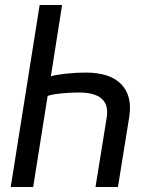

<svg xmlns="http://www.w3.org/2000/svg" viewBox="-20 -750 640 770"><path d="M229 -730 184 -444Q203 -450 244 -454.5Q285 -459 324 -459Q421 -459 466.5 -412Q512 -365 498 -279L453 0H363L408 -279Q424 -379 296 -379Q259 -379 222 -375Q185 -371 171 -365L113 0H23L139 -730Z"/></svg>

Font: NKDuy Mono
Style: Italic
Weight: 400
Italic angle: -9°
Monospace: yes
Designer: NKDuy
Foundry: NKDuy
Version: Version 2.251; ttfautohint (v1.8.4.7-5d5b)